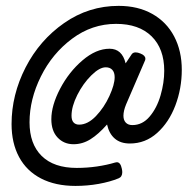

<svg xmlns="http://www.w3.org/2000/svg" viewBox="-20 -546 640 641"><path d="M586.9 -313Q586.9 -250.5 565.4 -193.8Q543.9 -137.2 504.6 -102.1Q465.3 -66.9 413.6 -66.9Q382.3 -66.9 363.3 -83.3Q344.2 -99.6 337.4 -130.4Q308.6 -97.7 282 -81.1Q255.4 -64.5 225.6 -64.5Q193.4 -64.5 172.4 -86.7Q151.4 -108.9 151.4 -147.9Q151.4 -193.8 180.7 -249.8Q210 -305.7 255.4 -344.5Q300.8 -383.3 345.7 -383.3Q387.7 -383.3 399.4 -334.5L419.9 -365.2Q424.3 -371.1 433.1 -371.1Q439.9 -371.1 449.2 -367.2Q465.3 -360.8 465.3 -350.1Q465.3 -346.7 464.4 -344.7L400.9 -197.3Q392.1 -175.8 392.1 -159.7Q392.1 -145 399.9 -136.7Q407.7 -128.4 421.9 -128.4Q455.6 -128.4 479.7 -157Q503.9 -185.5 516.1 -227.8Q528.3 -270 528.3 -309.6Q528.3 -383.3 486.1 -424.8Q443.8 -466.3 367.7 -466.3Q287.1 -466.3 220.7 -416.7Q154.3 -367.2 116.5 -290.8Q78.6 -214.4 78.6 -137.7Q78.6 -65.4 119.1 -25.4Q159.7 14.6 236.3 14.6Q270 14.6 303.5 9.8Q336.9 4.9 364.3 -3.4Q368.2 -4.4 370.1 -4.4Q382.3 -4.4 386.7 17.1Q388.2 23.9 388.2 28.8Q388.2 44.4 376 49.3Q347.7 61 309.6 67.9Q271.5 74.7 231.9 74.7Q165 74.7 116.9 49.8Q68.8 24.9 43.7 -21.7Q18.6 -68.4 18.6 -131.8Q18.6 -229.5 65.4 -320.8Q112.3 -412.1 194.3 -469.2Q276.4 -526.4 376 -526.4Q440.9 -526.4 488.5 -499.5Q536.1 -472.7 561.5 -424.3Q586.9 -376 586.9 -313ZM218.8 -159.7Q218.8 -144.5 225.6 -137.2Q232.4 -129.9 244.1 -129.9Q272.9 -129.9 300.3 -158.4Q327.6 -187 345.2 -225.3Q362.8 -263.7 362.8 -288.1Q362.8 -304.2 355 -312.7Q347.2 -321.3 333 -321.3Q312 -321.3 284.7 -294.2Q257.3 -267.1 238 -228.8Q218.8 -190.4 218.8 -159.7Z"/></svg>

Font: Courier Prime Sans
Style: Italic
Weight: 400
Italic angle: -10°
Designer: Alan Dague-Greene
Foundry: Quote-Unquote Apps
Version: Version 3.020